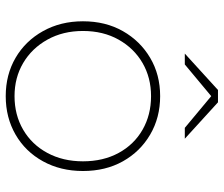

<svg xmlns="http://www.w3.org/2000/svg" viewBox="-74 -686 763 654"><g transform="rotate(90 307.0 -358.5)"><path d="M307 3Q234 3 176.5 -30.5Q119 -64 85.5 -124Q52 -184 52 -260Q52 -337 85.5 -396Q119 -455 176.5 -489Q234 -523 307 -523Q380 -523 438 -489Q496 -455 529 -396Q562 -337 562 -260Q562 -184 529 -124Q496 -64 438 -30.5Q380 3 307 3ZM307 -27Q371 -27 421.5 -56.5Q472 -86 500.5 -139Q529 -192 529 -260Q529 -329 500.5 -381.5Q472 -434 421.5 -463Q371 -492 307 -492Q244 -492 194 -463Q144 -434 114.5 -381.5Q85 -329 85 -260Q85 -192 114.5 -139Q144 -86 194 -56.5Q244 -27 307 -27ZM162 -607 286 -720H328L452 -607H415L307 -697L199 -607Z"/></g></svg>

Font: Montserrat Thin ExtraLight
Style: Regular
Weight: 250
Version: Version 9.000